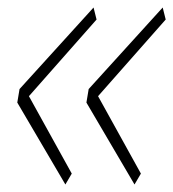

<svg xmlns="http://www.w3.org/2000/svg" viewBox="-20 -526 461 511"><path d="M154 -35 26 -253 32 -289 229 -506 237 -474 57 -270 171 -64ZM338 -35 210 -253 216 -289 413 -506 421 -474 241 -270 355 -64Z"/></svg>

Font: Georama ExtraCondensed Thin ExtraLight
Style: Italic
Weight: 250
Italic angle: -9°
Version: Version 1.001